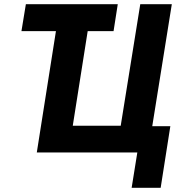

<svg xmlns="http://www.w3.org/2000/svg" viewBox="-20 -725 893 913"><path d="M606 168 633 0H155L246 -577H82L103 -705H540L520 -577H397L326 -127H554L647 -705H797L704 -125H790L744 168Z"/></svg>

Font: Nunito Sans 7pt Condensed ExtraBold
Style: Italic
Weight: 800
Width: 3
Italic angle: -9°
Designer: Vernon Adams
Foundry: Vernon Adams
Version: Version 3.101;gftools[0.9.27]